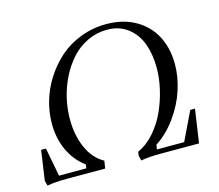

<svg xmlns="http://www.w3.org/2000/svg" viewBox="-102 -842 1118 980"><g transform="rotate(-15 457.0 -351.5)"><path d="M25.9 -19 48.8 -176.8H74.2L103 -25.9H247.1L250 -45.9Q194.8 -86.4 165.5 -150.1Q136.2 -213.9 136.2 -291Q136.2 -351.1 153.8 -411.1Q171.4 -471.2 206.1 -524.9Q240.7 -578.6 288.1 -620.4Q335.4 -662.1 399.7 -686.5Q463.9 -710.9 535.2 -710.9Q625 -710.9 690.7 -672.6Q756.3 -634.3 789.1 -569.8Q821.8 -505.4 821.8 -422.9Q821.8 -356 799.1 -286.6Q776.4 -217.3 730.7 -153.6Q685.1 -89.8 624 -49.8L620.1 -25.9H764.2L836.9 -176.8H861.8L835.9 0H634.8Q569.8 0 528.8 7.8L522 -19L524.9 -39.1Q572.3 -60.5 611.6 -105Q650.9 -149.4 675.5 -203.6Q700.2 -257.8 713.6 -316.2Q727.1 -374.5 727.1 -428.2Q727.1 -499.5 706.8 -555.7Q686.5 -611.8 641.6 -647Q596.7 -682.1 532.2 -682.1Q476.6 -682.1 427.5 -658.7Q378.4 -635.3 343 -595.7Q307.6 -556.2 282 -505.4Q256.3 -454.6 243.7 -399.2Q231 -343.8 231 -289.1Q231 -204.6 260.5 -137.7Q290 -70.8 346.2 -40L339.8 0H139.2Q74.2 0 33.2 7.8Z"/></g></svg>

Font: Dihjauti
Style: Bold Italic
Weight: 700
Italic angle: -9°
Designer: T. Christopher White
Version: Version 3.0.0